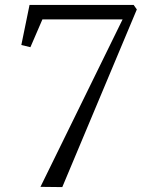

<svg xmlns="http://www.w3.org/2000/svg" viewBox="-20 -763 578 783"><path d="M480 -684H153L104 -570.5L67 -579.5L100.5 -743H525L538 -724.5L234 0L145 -1Z"/></svg>

Font: Merriweather 96pt Light
Style: Italic
Weight: 300
Italic angle: -7.8°
Version: Version 2.101